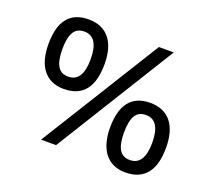

<svg xmlns="http://www.w3.org/2000/svg" viewBox="-110 -780 1049 938"><g transform="rotate(20 414.0 -311.0)"><path d="M129.4 -451.7Q129.4 -393.1 146.5 -363.8Q163.6 -334.5 201.7 -334.5Q276.4 -334.5 276.4 -451.7Q276.4 -568.8 201.7 -568.8Q163.6 -568.8 146.5 -539.6Q129.4 -510.3 129.4 -451.7ZM348.6 -451.7Q348.6 -409.7 340.1 -375.7Q331.5 -341.8 313.5 -318.4Q295.4 -294.9 267.6 -282.7Q239.7 -270.5 201.7 -270.5Q166 -270.5 139.2 -282.7Q112.3 -294.9 93.8 -318.4Q75.2 -341.8 66.2 -375.7Q57.1 -409.7 57.1 -451.7Q57.1 -494.1 65.4 -527.8Q73.7 -561.5 91.6 -584.7Q109.4 -607.9 136.7 -619.9Q164.1 -631.8 201.7 -631.8Q237.8 -631.8 265.1 -619.9Q292.5 -607.9 311.3 -584.7Q330.1 -561.5 339.4 -527.8Q348.6 -494.1 348.6 -451.7ZM551.8 -171.4Q551.8 -112.8 568.8 -83.7Q585.9 -54.7 624 -54.7Q698.7 -54.7 698.7 -171.4Q698.7 -288.6 624 -288.6Q585.9 -288.6 568.8 -259.5Q551.8 -230.5 551.8 -171.4ZM770.5 -171.4Q770.5 -128.9 762.2 -95.5Q753.9 -62 735.8 -38.6Q717.8 -15.1 690.2 -2.7Q662.6 9.8 624 9.8Q588.4 9.8 561.3 -2.7Q534.2 -15.1 516.1 -38.6Q498 -62 488.8 -95.5Q479.5 -128.9 479.5 -171.4Q479.5 -213.9 488 -247.6Q496.6 -281.2 514.2 -304.2Q531.7 -327.1 559.1 -339.4Q586.4 -351.6 624 -351.6Q660.6 -351.6 688 -339.4Q715.3 -327.1 733.6 -304.2Q752 -281.2 761.2 -247.6Q770.5 -213.9 770.5 -171.4ZM646.5 -622.1 261.2 0H183.1L569.3 -622.1Z"/></g></svg>

Font: Noto Sans Devanagari UI
Style: Regular
Weight: 400
Designer: Monotype Design Team
Foundry: Monotype Imaging Inc.
Version: Version 1.06